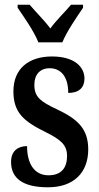

<svg xmlns="http://www.w3.org/2000/svg" viewBox="-20 -786 422 816"><path d="M143 -606H245C263 -651 307 -715 333 -753V-766H282C257 -736 218 -699 194 -665C169 -699 131 -736 106 -766H55V-753C81 -715 126 -651 143 -606ZM184 10C294 10 355 -53 355 -151C355 -241 307 -281 223 -321C150 -355 126 -375 126 -426C126 -469 150 -496 191 -496C239 -496 270 -460 270 -391C316 -391 339 -414 339 -452C339 -502 296 -546 201 -546C103 -546 37 -495 37 -398C37 -309 79 -271 173 -225C240 -192 265 -169 265 -123C265 -73 241 -41 186 -41C127 -41 95 -89 95 -165C59 -165 27 -147 27 -98C27 -29 76 10 184 10Z"/></svg>

Font: Noto Serif Hebrew ExtraCondensed SemiBold
Style: Regular
Weight: 600
Width: 2
Designer: Monotype Design Team
Foundry: Monotype Imaging Inc.
Version: Version 2.004